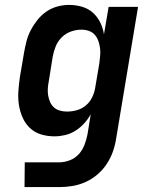

<svg xmlns="http://www.w3.org/2000/svg" viewBox="-20 -548 640 783"><path d="M221 215H80L81 114H222Q243 114 265 105.5Q287 97 302 80Q317 63 325 41.5Q333 20 337 -1L350 -82Q339 -62 323 -44.5Q307 -27 287 -14.5Q267 -2 245 3Q223 8 202 8Q173 8 147 0Q121 -8 102 -26Q83 -44 72 -69Q61 -94 57 -121Q53 -148 55 -176.5Q57 -205 61 -233L78 -333Q82 -356 88 -379.5Q94 -403 105.5 -425Q117 -447 133 -467Q149 -487 169.5 -501Q190 -515 214 -521.5Q238 -528 261 -528Q289 -528 314.5 -520.5Q340 -513 358.5 -496.5Q377 -480 388.5 -457Q400 -434 404 -408L423 -520H543L454 15Q450 42 441 68.5Q432 95 416 119.5Q400 144 378 163Q356 182 329.5 194Q303 206 275.5 210.5Q248 215 221 215ZM253 -93Q273 -93 293 -98.5Q313 -104 329.5 -117.5Q346 -131 355.5 -150.5Q365 -170 368 -189L385 -289Q387 -305 388.5 -321Q390 -337 388 -352Q386 -367 381 -381Q376 -395 366.5 -406Q357 -417 342.5 -422Q328 -427 312 -427Q291 -427 269.5 -419.5Q248 -412 231.5 -395.5Q215 -379 207 -358.5Q199 -338 195 -317L179 -217Q176 -202 175 -187Q174 -172 176.5 -158Q179 -144 184.5 -131.5Q190 -119 200 -110Q210 -101 224 -97Q238 -93 253 -93Z"/></svg>

Font: Iosevka HT Extended
Style: Bold Italic
Weight: 700
Width: 7
Italic angle: -9°
Monospace: yes
Designer: Belleve Invis
Foundry: Belleve Invis
Version: Version 32.3.0; ttfautohint (v1.8.4)